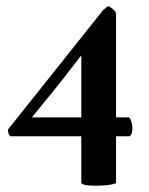

<svg xmlns="http://www.w3.org/2000/svg" viewBox="-20 -587 473 611"><path d="M349.3 -4Q329.3 4 284 4Q238.7 4 238.7 -6.7V-153.3H14.7Q5.3 -157.3 5.3 -174.7L308 -554.7L317.3 -562.7Q320 -566.7 324.7 -566.7Q329.3 -566.7 339.3 -558Q349.3 -549.3 349.3 -542.7V-213.3H389.3Q393.3 -213.3 397.3 -202Q401.3 -190.7 401.3 -176Q401.3 -161.3 393.3 -153.3H349.3ZM238.7 -410.7Q226.7 -396 203.3 -365.3Q180 -334.7 154.7 -303.3Q129.3 -272 108 -246Q86.7 -220 81.3 -213.3H238.7Z"/></svg>

Font: Ramaraja
Style: Regular
Weight: 400
Designer: Appaji Ambarisha Darbha
Foundry: Andhrapradesh Society for Knowledge Networks
Version: Version 1.0.4; ttfautohint (v1.2.25-373a) -l 7 -r 28 -G 50 -